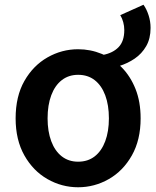

<svg xmlns="http://www.w3.org/2000/svg" viewBox="-20 -777 660 811"><path d="M483 -498 415 -545Q457 -553 481 -578Q505 -603 505 -650Q505 -667 500.5 -683.5Q496 -700 488 -713L586 -757Q599 -739 607.5 -713Q616 -687 616 -659Q616 -614 597.5 -582Q579 -550 549 -529.5Q519 -509 483 -498ZM310 14Q241 14 180.5 -20.5Q120 -55 83 -120.5Q46 -186 46 -277Q46 -370 83 -435Q120 -500 180.5 -534.5Q241 -569 310 -569Q362 -569 409.5 -549.5Q457 -530 494 -492.5Q531 -455 552.5 -401Q574 -347 574 -277Q574 -186 537 -120.5Q500 -55 439.5 -20.5Q379 14 310 14ZM310 -94Q351 -94 380 -116.5Q409 -139 424.5 -180.5Q440 -222 440 -277Q440 -333 424.5 -374.5Q409 -416 380 -438.5Q351 -461 310 -461Q270 -461 241 -438.5Q212 -416 196.5 -374.5Q181 -333 181 -277Q181 -222 196.5 -180.5Q212 -139 241 -116.5Q270 -94 310 -94Z"/></svg>

Font: Noto Sans HK SemiBold
Style: Regular
Weight: 600
Version: Version 2.004-H2;hotconv 1.0.118;makeotfexe 2.5.65603